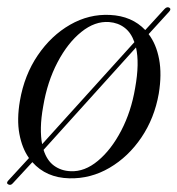

<svg xmlns="http://www.w3.org/2000/svg" viewBox="-20 -493 499 540"><path d="M3 25.5Q-3.5 22 3.5 14.5L61.5 -48.5Q42 -76 34.5 -116.5Q27 -157 36 -209.5Q48.5 -282 86.2 -337.5Q124 -393 177.2 -423.5Q230.5 -454 289.5 -451Q351 -448 388.5 -408.5L442.5 -467.5Q449.5 -475 456 -471.5Q462.5 -467.5 455.5 -460L398 -397Q419.5 -369 427.5 -326.5Q435.5 -284 426.5 -229.5Q414.5 -161 377.8 -106.5Q341 -52 288 -21Q235 10 175 8.5Q110 7 71 -37L16 22.5Q10 29.5 3 25.5ZM101.5 -194Q95.5 -161 95 -134.5Q94.5 -108 98.5 -87.5L358 -374.5Q348.5 -401.5 330.2 -415.2Q312 -429 287 -431Q247 -434 208.8 -403.2Q170.5 -372.5 141.8 -317.8Q113 -263 101.5 -194ZM178.5 -11.5Q218 -9.5 255.5 -40.8Q293 -72 321 -125.8Q349 -179.5 360 -245Q366.5 -281 367 -309.5Q367.5 -338 362.5 -359.5L102.5 -71.5Q112 -41.5 132 -27Q152 -12.5 178.5 -11.5Z"/></svg>

Font: Fraunces 72pt S000 Light
Style: Italic
Weight: 300
Italic angle: -16°
Version: Version 1.000; ttfautohint (v1.8.3)